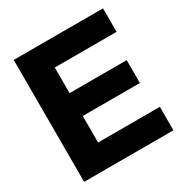

<svg xmlns="http://www.w3.org/2000/svg" viewBox="-168 -860 950 992"><g transform="rotate(-30 307.0 -364.0)"><path d="M50.3 0H583V-140.1H214.4V-298.3H555.2V-434.6H214.4V-587.4H583V-727.5H50.3Z"/></g></svg>

Font: Raveo Display
Style: Bold
Weight: 700
Designer: Jakub Foglar, Rasmus Andersson (Inter)
Foundry: Jakubfoglar.com
Version: Version 1.100;Glyphs 3.2.3 (3260)